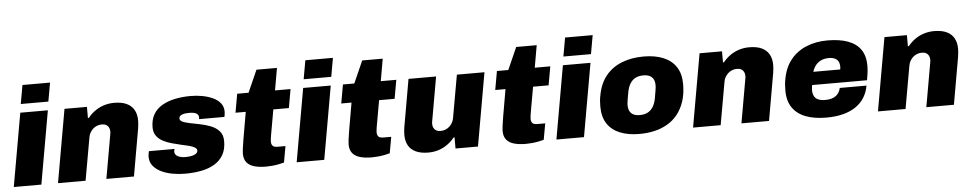

<svg xmlns="http://www.w3.org/2000/svg" viewBox="-41 -1046 6983 1380"><g transform="rotate(-5 3451.0 -356.0)"><path d="M116 -590 140 -725H339L315 -590ZM14 0 107 -528H306L213 0Z M333 0 426 -528H588V-448H595Q620 -479 650.5 -499.5Q681 -520 715 -530Q749 -540 784 -540Q840 -540 875.5 -523Q911 -506 928.5 -474.5Q946 -443 946 -398Q946 -385 944.5 -371Q943 -357 941 -342L881 0H682L738 -318Q739 -323 739.5 -328Q740 -333 740 -337Q740 -354 733.5 -366.5Q727 -379 715 -386Q703 -393 684 -393Q665 -393 648.5 -386.5Q632 -380 619.5 -368.5Q607 -357 598.5 -342Q590 -327 587 -310L532 0Z M1249 12Q1204 12 1159.5 4Q1115 -4 1078.5 -21.5Q1042 -39 1020 -66.5Q998 -94 998 -133Q998 -141 1000 -153Q1002 -165 1004 -172H1189Q1187 -167 1186 -162Q1185 -157 1185 -153Q1185 -138 1195 -127.5Q1205 -117 1222.5 -112Q1240 -107 1261 -107Q1274 -107 1289.5 -108.5Q1305 -110 1319 -114.5Q1333 -119 1342 -127Q1351 -135 1351 -147Q1351 -157 1342.5 -164Q1334 -171 1319 -177Q1304 -183 1284 -187.5Q1264 -192 1242 -197Q1209 -205 1174.5 -214Q1140 -223 1110.5 -238.5Q1081 -254 1063 -278.5Q1045 -303 1045 -340Q1045 -395 1067.5 -433.5Q1090 -472 1130.5 -495.5Q1171 -519 1224 -530Q1277 -541 1337 -541Q1379 -541 1420 -533.5Q1461 -526 1495.5 -510.5Q1530 -495 1550.5 -469.5Q1571 -444 1571 -408Q1571 -399 1569.5 -388.5Q1568 -378 1566 -370H1383Q1384 -375 1384 -378Q1384 -381 1384 -383Q1384 -397 1375.5 -405.5Q1367 -414 1352 -417.5Q1337 -421 1317 -421Q1307 -421 1294.5 -420Q1282 -419 1270 -415.5Q1258 -412 1250.5 -405Q1243 -398 1243 -386Q1243 -376 1252 -369Q1261 -362 1276.5 -357Q1292 -352 1311 -348Q1345 -341 1386 -333Q1427 -325 1464 -310.5Q1501 -296 1525 -269Q1549 -242 1549 -197Q1549 -138 1526 -98Q1503 -58 1462 -33.5Q1421 -9 1366.5 1.5Q1312 12 1249 12Z M1833 12Q1785 12 1749.5 2Q1714 -8 1694.5 -31.5Q1675 -55 1675 -96Q1675 -108 1678 -131Q1681 -154 1688 -197L1722 -393H1648L1672 -528H1754L1825 -688H1973L1945 -528H2057L2033 -393H1921L1888 -207Q1886 -194 1884.5 -183.5Q1883 -173 1883 -164Q1883 -145 1892.5 -134Q1902 -123 1929 -123H1985L1964 -6Q1947 -1 1923 3.5Q1899 8 1875 10Q1851 12 1833 12Z M2157 -590 2181 -725H2380L2356 -590ZM2055 0 2148 -528H2347L2254 0Z M2596 12Q2548 12 2512.5 2Q2477 -8 2457.5 -31.5Q2438 -55 2438 -96Q2438 -108 2441 -131Q2444 -154 2451 -197L2485 -393H2411L2435 -528H2517L2588 -688H2736L2708 -528H2820L2796 -393H2684L2651 -207Q2649 -194 2647.5 -183.5Q2646 -173 2646 -164Q2646 -145 2655.5 -134Q2665 -123 2692 -123H2748L2727 -6Q2710 -1 2686 3.5Q2662 8 2638 10Q2614 12 2596 12Z M3005 13Q2950 13 2914 -4Q2878 -21 2860.5 -52.5Q2843 -84 2843 -129Q2843 -143 2844.5 -156.5Q2846 -170 2848 -185L2908 -527H3107L3051 -209Q3050 -204 3049.5 -199.5Q3049 -195 3049 -190Q3049 -173 3055.5 -160.5Q3062 -148 3074.5 -141Q3087 -134 3105 -134Q3124 -134 3140.5 -140.5Q3157 -147 3169.5 -158.5Q3182 -170 3190.5 -185Q3199 -200 3202 -217L3257 -527H3456L3363 1H3201V-79H3194Q3169 -48 3138.5 -27.5Q3108 -7 3074.5 3Q3041 13 3005 13Z M3707 12Q3659 12 3623.5 2Q3588 -8 3568.5 -31.5Q3549 -55 3549 -96Q3549 -108 3552 -131Q3555 -154 3562 -197L3596 -393H3522L3546 -528H3628L3699 -688H3847L3819 -528H3931L3907 -393H3795L3762 -207Q3760 -194 3758.5 -183.5Q3757 -173 3757 -164Q3757 -145 3766.5 -134Q3776 -123 3803 -123H3859L3838 -6Q3821 -1 3797 3.5Q3773 8 3749 10Q3725 12 3707 12Z M4031 -590 4055 -725H4254L4230 -590ZM3929 0 4022 -528H4221L4128 0Z M4528 12Q4447 12 4387.5 -12Q4328 -36 4296 -85Q4264 -134 4264 -208Q4264 -229 4265.5 -249Q4267 -269 4271 -287Q4286 -372 4331 -428Q4376 -484 4446 -512Q4516 -540 4605 -540Q4687 -540 4746.5 -515.5Q4806 -491 4838.5 -442Q4871 -393 4871 -318Q4871 -248 4853 -193.5Q4835 -139 4802 -98Q4772 -61 4730 -36.5Q4688 -12 4637.5 0Q4587 12 4528 12ZM4542 -123Q4577 -123 4601 -136.5Q4625 -150 4639.5 -175Q4654 -200 4660 -235Q4666 -270 4669 -287.5Q4672 -305 4672.5 -313.5Q4673 -322 4673 -327Q4673 -352 4664.5 -369Q4656 -386 4638 -395.5Q4620 -405 4591 -405Q4556 -405 4532 -391.5Q4508 -378 4493.5 -352.5Q4479 -327 4473 -292Q4467 -258 4464 -240Q4461 -222 4460.5 -214Q4460 -206 4460 -201Q4460 -177 4468.5 -159.5Q4477 -142 4495 -132.5Q4513 -123 4542 -123Z M4915 0 5008 -528H5170V-448H5177Q5202 -479 5232.5 -499.5Q5263 -520 5297 -530Q5331 -540 5366 -540Q5422 -540 5457.5 -523Q5493 -506 5510.5 -474.5Q5528 -443 5528 -398Q5528 -385 5526.5 -371Q5525 -357 5523 -342L5463 0H5264L5320 -318Q5321 -323 5321.5 -328Q5322 -333 5322 -337Q5322 -354 5315.5 -366.5Q5309 -379 5297 -386Q5285 -393 5266 -393Q5247 -393 5230.5 -386.5Q5214 -380 5201.5 -368.5Q5189 -357 5180.5 -342Q5172 -327 5169 -310L5114 0Z M5876 12Q5790 12 5728 -11.5Q5666 -35 5632.5 -83.5Q5599 -132 5599 -207Q5599 -229 5600.5 -249.5Q5602 -270 5606 -289Q5621 -373 5666 -428.5Q5711 -484 5779.5 -512Q5848 -540 5931 -540Q6018 -540 6078.5 -518Q6139 -496 6170.5 -450.5Q6202 -405 6202 -334Q6202 -318 6200 -296Q6198 -274 6190 -230H5794Q5793 -223 5791.5 -212.5Q5790 -202 5790 -194Q5790 -169 5799 -151Q5808 -133 5828 -124Q5848 -115 5879 -115Q5906 -115 5925.5 -121Q5945 -127 5958 -137.5Q5971 -148 5979 -162Q5987 -176 5990 -192H6183Q6175 -145 6151.5 -107Q6128 -69 6089.5 -42.5Q6051 -16 5997.5 -2Q5944 12 5876 12ZM5811 -324H6005Q6006 -329 6006.5 -335Q6007 -341 6007 -345Q6007 -367 5998.5 -382Q5990 -397 5973 -405Q5956 -413 5932 -413Q5899 -413 5875 -402Q5851 -391 5835.5 -371.5Q5820 -352 5811 -324Z M6249 0 6342 -528H6504V-448H6511Q6536 -479 6566.5 -499.5Q6597 -520 6631 -530Q6665 -540 6700 -540Q6756 -540 6791.5 -523Q6827 -506 6844.5 -474.5Q6862 -443 6862 -398Q6862 -385 6860.5 -371Q6859 -357 6857 -342L6797 0H6598L6654 -318Q6655 -323 6655.5 -328Q6656 -333 6656 -337Q6656 -354 6649.5 -366.5Q6643 -379 6631 -386Q6619 -393 6600 -393Q6581 -393 6564.5 -386.5Q6548 -380 6535.5 -368.5Q6523 -357 6514.5 -342Q6506 -327 6503 -310L6448 0Z"/></g></svg>

Font: Archivo SemiBold Black
Style: Italic
Weight: 900
Italic angle: -10°
Version: Version 2.001